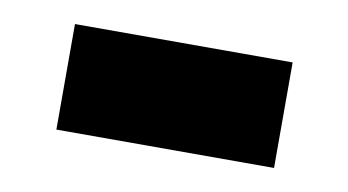

<svg xmlns="http://www.w3.org/2000/svg" viewBox="-33 -434 468 258"><g transform="rotate(10 201.5 -305.0)"><path d="M53 -233V-377H350V-233Z"/></g></svg>

Font: Aneliza ExtraBold
Style: Regular
Weight: 800
Designer: Mike Abbink, Paul van der Laan, Pieter van Rosmalen
Foundry: Bold Monday
Version: Version 3.001;September 8, 2019;FontCreator 11.5.0.2425 64-b